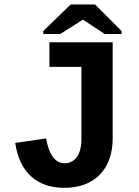

<svg xmlns="http://www.w3.org/2000/svg" viewBox="-20 -853 640 882"><path d="M275.4 9.8Q179.7 9.8 122.1 -43.5Q64.5 -96.7 49.8 -196.3L191.9 -217.3Q201.7 -159.7 223.6 -131.3Q245.6 -103 276.4 -103Q312 -103 333 -131.8Q354 -160.6 354 -214.4V-545.9H207V-658.7H497.6V-217.8Q497.6 -111.3 438.5 -50.8Q379.4 9.8 275.4 9.8ZM538.6 -710.4V-696.8H460.9L361.8 -762.2H359.9L256.8 -696.8H178.7V-710.4L304.7 -832.5H416.5Z"/></svg>

Font: Liberation Mono
Style: Bold
Weight: 700
Monospace: yes
Designer: Steve Matteson
Foundry: Ascender Corporation
Version: Version 2.1.5